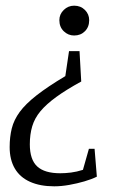

<svg xmlns="http://www.w3.org/2000/svg" viewBox="-20 -520 431 676"><path d="M171 136Q121 136 85.5 120Q50 104 32 73Q14 42 14 -2Q14 -38 21.5 -68Q29 -98 49.5 -126Q70 -154 109 -184.5Q148 -215 210 -252L223 -340H260L266 -233Q213 -204 178 -178.5Q143 -153 122.5 -128.5Q102 -104 93.5 -75.5Q85 -47 85 -12Q85 42 111 66Q137 90 192 90Q210 90 230 87.5Q250 85 272 78L293 4H313L321 102Q303 111 277.5 118.5Q252 126 224 131Q196 136 171 136ZM241 -395Q220 -395 204.5 -410Q189 -425 189 -449Q189 -470 204.5 -485Q220 -500 241 -500Q264 -500 279 -485Q294 -470 294 -449Q294 -425 279 -410Q264 -395 241 -395Z"/></svg>

Font: Manuale Light
Style: Regular
Weight: 300
Designer: Eduardo Tunni / Pablo Cosgaya
Foundry: Eduardo Tunni / Pablo Cosgaya
Version: Version 1.002